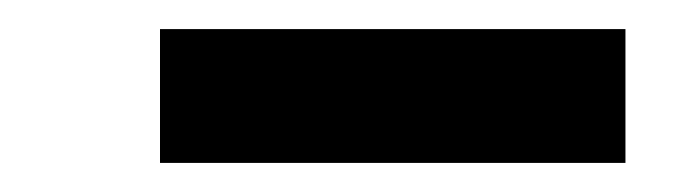

<svg xmlns="http://www.w3.org/2000/svg" viewBox="-20 -749 464 132"><path d="M90 -637V-729H410V-637Z"/></svg>

Font: Our Lexend SemiBold
Style: Regular
Weight: 600
Designer: Bonnie Shaver-Troup, Thomas Jockin
Foundry: Lexend
Version: Version 1.007